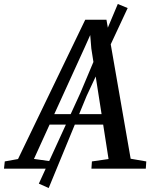

<svg xmlns="http://www.w3.org/2000/svg" viewBox="-86 -847 760 964"><path d="M-66 0 -62 -36.5 4.5 -48.5 342 -748H448.5L570 -50L648.5 -36.5L646 0H373L375.5 -36.5L459 -48.5L432 -221.5H163L84.5 -49L174.5 -36.5L171.5 0ZM186.5 -274H424L372.5 -603.5L367 -671L339.5 -609.5ZM109 75 317 -379 505.5 -827 555 -806.5 349 -365.5 158.5 97Z"/></svg>

Font: Merriweather 36pt
Style: Italic
Weight: 400
Italic angle: -7.8°
Version: Version 2.101